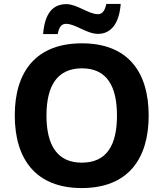

<svg xmlns="http://www.w3.org/2000/svg" viewBox="-20 -945 831 975"><path d="M199 -772H273C281 -814 296 -824 316 -824C363 -824 420 -773 478 -773C541 -773 585 -822 593 -925H520C511 -884 496 -873 477 -873C430 -873 371 -924 317 -924C249 -924 207 -878 199 -772ZM735 -358C735 -580 629 -725 396 -725C162 -725 55 -580 55 -359C55 -137 162 10 395 10C629 10 735 -137 735 -358ZM216 -358C216 -507 269 -598 396 -598C523 -598 574 -507 574 -358C574 -209 523 -119 395 -119C270 -119 216 -209 216 -358Z"/></svg>

Font: Noto Sans Myanmar UI
Style: Bold
Weight: 700
Designer: Monotype Design Team
Foundry: Monotype Imaging Inc.
Version: Version 2.103